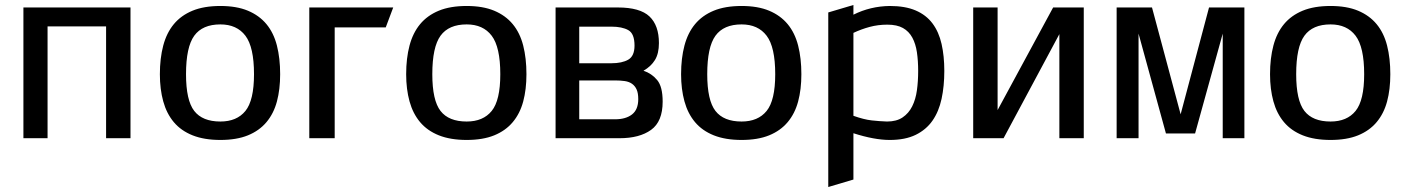

<svg xmlns="http://www.w3.org/2000/svg" viewBox="-20 -555 5646 771"><path d="M74 -525H504V0H406V-449H171V0H74Z M865 -531Q930 -531 975.5 -512Q1021 -493 1050 -458Q1079 -423 1092 -372Q1105 -321 1105 -257Q1105 -196 1092 -147.5Q1079 -99 1050 -64.5Q1021 -30 975.5 -11.5Q930 7 865 7Q800 7 753.5 -11.5Q707 -30 678 -64.5Q649 -99 635.5 -148Q622 -197 622 -257Q622 -321 635.5 -372Q649 -423 678 -458Q707 -493 753 -512Q799 -531 865 -531ZM865 -457Q793 -457 760 -411.5Q727 -366 727 -257Q727 -152 760 -109.5Q793 -67 865 -67Q931 -67 965.5 -109.5Q1000 -152 1000 -257Q1000 -366 965.5 -411.5Q931 -457 865 -457Z M1222 -525H1559L1529 -445H1324V0H1222Z M1854 -531Q1919 -531 1964.5 -512Q2010 -493 2039 -458Q2068 -423 2081 -372Q2094 -321 2094 -257Q2094 -196 2081 -147.5Q2068 -99 2039 -64.5Q2010 -30 1964.5 -11.5Q1919 7 1854 7Q1789 7 1742.5 -11.5Q1696 -30 1667 -64.5Q1638 -99 1624.5 -148Q1611 -197 1611 -257Q1611 -321 1624.5 -372Q1638 -423 1667 -458Q1696 -493 1742 -512Q1788 -531 1854 -531ZM1854 -457Q1782 -457 1749 -411.5Q1716 -366 1716 -257Q1716 -152 1749 -109.5Q1782 -67 1854 -67Q1920 -67 1954.5 -109.5Q1989 -152 1989 -257Q1989 -366 1954.5 -411.5Q1920 -457 1854 -457Z M2211 -525H2461Q2550 -525 2588 -489Q2626 -453 2626 -382Q2626 -340 2610 -314Q2594 -288 2564 -271Q2597 -260 2619 -233.5Q2641 -207 2641 -147Q2641 -67 2594.5 -33.5Q2548 0 2468 0H2211ZM2306 -448V-301H2435Q2478 -301 2503 -315.5Q2528 -330 2528 -372Q2528 -420 2503 -434Q2478 -448 2435 -448ZM2306 -232V-76H2450Q2493 -76 2518 -95.5Q2543 -115 2543 -157Q2543 -181 2536.5 -195.5Q2530 -210 2518 -218.5Q2506 -227 2488.5 -229.5Q2471 -232 2450 -232Z M2958 -531Q3023 -531 3068.5 -512Q3114 -493 3143 -458Q3172 -423 3185 -372Q3198 -321 3198 -257Q3198 -196 3185 -147.5Q3172 -99 3143 -64.5Q3114 -30 3068.5 -11.5Q3023 7 2958 7Q2893 7 2846.5 -11.5Q2800 -30 2771 -64.5Q2742 -99 2728.5 -148Q2715 -197 2715 -257Q2715 -321 2728.5 -372Q2742 -423 2771 -458Q2800 -493 2846 -512Q2892 -531 2958 -531ZM2958 -457Q2886 -457 2853 -411.5Q2820 -366 2820 -257Q2820 -152 2853 -109.5Q2886 -67 2958 -67Q3024 -67 3058.5 -109.5Q3093 -152 3093 -257Q3093 -366 3058.5 -411.5Q3024 -457 2958 -457Z M3306 -505 3407 -535V-496Q3475 -530 3553 -531Q3615 -531 3657 -513Q3699 -495 3724.5 -461Q3750 -427 3761 -378.5Q3772 -330 3772 -270Q3772 -209 3761 -158Q3750 -107 3724.5 -70.5Q3699 -34 3657 -13.5Q3615 7 3553 7Q3491 7 3407 -20V166L3306 196ZM3407 -90Q3449 -75 3480.5 -71.5Q3512 -68 3542 -67Q3580 -67 3604.5 -83.5Q3629 -100 3643 -128Q3657 -156 3662 -192.5Q3667 -229 3667 -270Q3667 -311 3662 -345Q3657 -379 3643.5 -404Q3630 -429 3606 -442.5Q3582 -456 3543 -456Q3506 -456 3472.5 -447Q3439 -438 3407 -423Z M3888 -525H3986V-113L4209 -525H4332V0H4234V-418L4010 0H3888Z M4464 -525H4606L4721 -96L4835 -525H4977V0H4890V-420L4779 -19H4662L4552 -420V0H4464Z M5323 -531Q5388 -531 5433.5 -512Q5479 -493 5508 -458Q5537 -423 5550 -372Q5563 -321 5563 -257Q5563 -196 5550 -147.5Q5537 -99 5508 -64.5Q5479 -30 5433.5 -11.5Q5388 7 5323 7Q5258 7 5211.5 -11.5Q5165 -30 5136 -64.5Q5107 -99 5093.5 -148Q5080 -197 5080 -257Q5080 -321 5093.5 -372Q5107 -423 5136 -458Q5165 -493 5211 -512Q5257 -531 5323 -531ZM5323 -457Q5251 -457 5218 -411.5Q5185 -366 5185 -257Q5185 -152 5218 -109.5Q5251 -67 5323 -67Q5389 -67 5423.5 -109.5Q5458 -152 5458 -257Q5458 -366 5423.5 -411.5Q5389 -457 5323 -457Z"/></svg>

Font: BM YEONSUNG
Style: Regular
Weight: 400
Designer: Bongjin Kim; Myungsoo Han; Jaehyun Keum; Jihee Min; Dokyung Lee; Chorong Kim; Jooyeon Kang; Sang-a Kim;
Foundry: Sandoll Communications Inc.
Version: Version 1.000;PS 1;hotconv 16.6.51;makeotf.lib2.5.65220